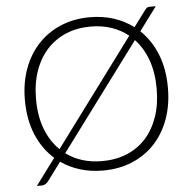

<svg xmlns="http://www.w3.org/2000/svg" viewBox="-55 -795 907 902"><g transform="rotate(-5 399.0 -344.0)"><path d="M736 -354Q736 -272 711.5 -205.2Q687 -138.5 642.5 -91.2Q598 -44 536 -18.2Q474 7.5 398.5 7.5Q341 7.5 291.2 -7.8Q241.5 -23 201 -51.5L135.5 36.5Q129 45 121 48.8Q113 52.5 104.5 52.5H82.5L175 -72Q121 -120 91.2 -191.2Q61.5 -262.5 61.5 -354Q61.5 -435.5 86.2 -502.2Q111 -569 155.5 -616.2Q200 -663.5 262 -689.5Q324 -715.5 398.5 -715.5Q459 -715.5 511 -698.8Q563 -682 604.5 -650.5L660 -725Q666 -733 670.5 -736.5Q675 -740 685 -740H712.5L630 -629Q680.5 -581 708.2 -511.5Q736 -442 736 -354ZM114 -354Q114 -274 137.5 -212.8Q161 -151.5 203.5 -110.5L576.5 -613Q541 -641.5 496.2 -656.5Q451.5 -671.5 398.5 -671.5Q335.5 -671.5 283.2 -649.8Q231 -628 193.2 -587Q155.5 -546 134.8 -487Q114 -428 114 -354ZM683 -354Q683 -430 661.5 -489.5Q640 -549 601 -590L228.5 -89Q263 -63.5 305.8 -50.2Q348.5 -37 398.5 -37Q462.5 -37 515 -58.5Q567.5 -80 604.8 -121Q642 -162 662.5 -220.8Q683 -279.5 683 -354Z"/></g></svg>

Font: Lato TR Light
Style: Regular
Weight: 300
Designer: Lukasz Dziedzic
Foundry: Lukasz Dziedzic
Version: Version 1.104 2013